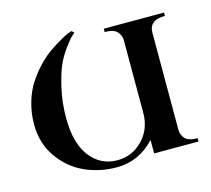

<svg xmlns="http://www.w3.org/2000/svg" viewBox="-107 -860 1108 1007"><g transform="rotate(-15 447.5 -356.0)"><path d="M529 -682V-700H856V-682Q770 -682 770 -614V-86Q770 -59 788.5 -38.5Q807 -18 856 -18V0H615V-73Q529 20 408 20Q317 20 236 -16Q155 -52 100.5 -129Q46 -206 46 -309Q46 -373 63.5 -431Q81 -489 109 -530.5Q137 -572 170.5 -607Q204 -642 237.5 -664.5Q271 -687 299 -703Q327 -719 344 -726L362 -732L375 -720Q363 -710 354.5 -702Q346 -694 317 -655Q288 -616 269.5 -573.5Q251 -531 234 -456.5Q217 -382 217 -298Q217 -161 273.5 -88Q330 -15 421 -15Q501 -15 558 -73.5Q615 -132 615 -221V-614Q615 -641 596.5 -661.5Q578 -682 529 -682Z"/></g></svg>

Font: Uncial Antiqua
Style: Regular
Weight: 400
Designer: Astigmatic (AOETI)
Foundry: Astigmatic (AOETI)
Version: Version 1.000